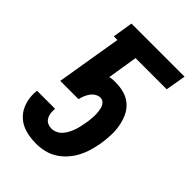

<svg xmlns="http://www.w3.org/2000/svg" viewBox="-218 -831 936 936"><g transform="rotate(45 250.0 -363.5)"><path d="M209 8Q184 8 159 4Q134 0 112.5 -9.5Q91 -19 73.5 -35.5Q56 -52 45.5 -73Q35 -94 30.5 -118Q26 -142 28 -168L29 -178H153V-169Q152 -156 154.5 -142.5Q157 -129 164 -118.5Q171 -108 183 -102.5Q195 -97 209 -97Q223 -97 237.5 -103.5Q252 -110 262.5 -121.5Q273 -133 280.5 -147Q288 -161 293 -175Q298 -189 301.5 -203.5Q305 -218 307 -232Q310 -246 311.5 -260Q313 -274 313.5 -287.5Q314 -301 312.5 -315Q311 -329 307.5 -341.5Q304 -354 294.5 -363.5Q285 -373 271 -373Q258 -373 245 -365Q232 -357 223.5 -345Q215 -333 209.5 -319.5Q204 -306 201 -292H75L131 -630H106L123 -735H489L471 -630H256L231 -474Q241 -477 251 -477.5Q261 -478 271 -478Q303 -478 332 -469.5Q361 -461 382.5 -441.5Q404 -422 416 -395Q428 -368 433 -338Q438 -308 436.5 -276.5Q435 -245 430 -214Q425 -187 417 -159.5Q409 -132 395.5 -106.5Q382 -81 362 -58.5Q342 -36 317 -20.5Q292 -5 264 1.5Q236 8 209 8Z"/></g></svg>

Font: Iosevka SS04 Extrabold Oblique
Style: Regular
Weight: 800
Italic angle: -9°
Monospace: yes
Designer: Belleve Invis
Foundry: Belleve Invis
Version: Version 19.0.0; ttfautohint (v1.8.4)